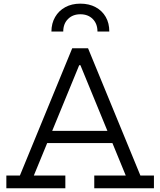

<svg xmlns="http://www.w3.org/2000/svg" viewBox="-20 -1011 861 1031"><path d="M613.6 -308.4V-242.6H209.4V-308.4ZM733.9 -68.4H806.6V0H486.2V-68.4H655.3L398.7 -692.8L445.2 -661H372.2L418.4 -692.8L161.7 -68.4H330.9V0H14.1V-68.4H86.8L367.9 -752H452.7ZM566.9 -841.5Q567.2 -886.2 547.8 -920Q528.4 -953.7 493.4 -972.5Q458.4 -991.4 411.5 -991.4Q365.2 -991.4 330.4 -972.4Q295.5 -953.4 276 -919.6Q256.4 -885.9 256.1 -841.5H319.6Q319.6 -883.4 345.1 -908.9Q370.6 -934.4 411.5 -934.4Q452.9 -934.4 478.1 -908.9Q503.4 -883.4 503.4 -841.5Z"/></svg>

Font: Hepta Slab ExtraLight
Style: Regular
Weight: 200
Designer: Michael LaGattuta
Foundry: Michael LaGattuta
Version: Version 1.100